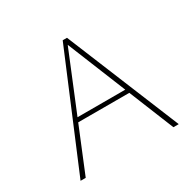

<svg xmlns="http://www.w3.org/2000/svg" viewBox="-146 -812 977 967"><g transform="rotate(-30 342.5 -329.0)"><path d="M597 0 338 -639H349L87 0H57L333 -658H358L628 0ZM178 -261 187 -285H493L506 -261Z"/></g></svg>

Font: Ysabeau Office Thin
Style: Regular
Weight: 250
Designer: Christian Thalmann (Catharsis Fonts)
Version: Version 2.001;gftools[0.9.30]; featfreeze: tnum,lnum,ss02